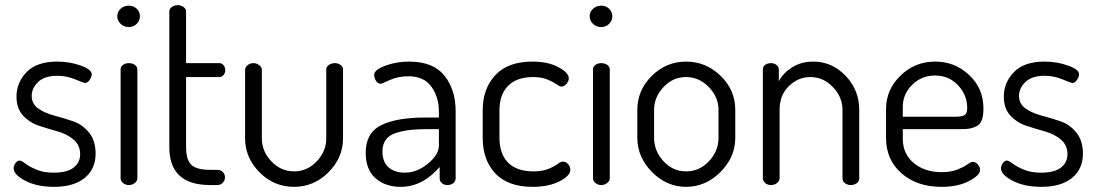

<svg xmlns="http://www.w3.org/2000/svg" viewBox="-20 -718 4256 745"><path d="M33 -65C33 -48.3 48.2 -32.2 78.5 -16.5C108.8 -0.8 146 7 190 7C240.7 7 280.2 -4.5 308.5 -27.5C336.8 -50.5 351 -82 351 -122C351 -155.3 342.5 -182.5 325.5 -203.5C308.5 -224.5 287.8 -239.2 263.5 -247.5C239.2 -255.8 214.8 -263.2 190.5 -269.5C166.2 -275.8 145.5 -285 128.5 -297C111.5 -309 103 -325.3 103 -346C103 -366 111.3 -384 128 -400C144.7 -416 169.7 -424 203 -424C226.3 -424 249.3 -419.3 272 -410C294.7 -400.7 307 -396 309 -396C316.3 -396 322.7 -400 328 -408C333.3 -416 336 -423.3 336 -430C336 -442 321.8 -453.2 293.5 -463.5C265.2 -473.8 234.7 -479 202 -479C149.3 -479 109.8 -465.5 83.5 -438.5C57.2 -411.5 44 -379.7 44 -343C44 -312.3 52.5 -287.8 69.5 -269.5C86.5 -251.2 107.2 -238 131.5 -230C155.8 -222 180 -214.7 204 -208C228 -201.3 248.5 -190.8 265.5 -176.5C282.5 -162.2 291 -143 291 -119C291 -98.3 282.7 -81.3 266 -68C249.3 -54.7 223.3 -48 188 -48C162 -48 139.7 -52 121 -60C102.3 -68 88 -75.8 78 -83.5C68 -91.2 60.7 -95 56 -95C50 -95 44.7 -91.7 40 -85C35.3 -78.3 33 -71.7 33 -65Z M435 -655C435 -643.7 439.3 -633.8 448 -625.5C456.7 -617.2 467.3 -613 480 -613C492 -613 502.2 -617.2 510.5 -625.5C518.8 -633.8 523 -643.7 523 -655C523 -666.3 518.8 -676 510.5 -684C502.2 -692 492 -696 480 -696C467.3 -696 456.7 -692 448 -684C439.3 -676 435 -666.3 435 -655ZM448 -26C448 -19.3 451.2 -13.3 457.5 -8C463.8 -2.7 471.3 0 480 0C488.7 0 496.3 -2.7 503 -8C509.7 -13.3 513 -19.3 513 -26V-449C513 -455.7 509.8 -461.3 503.5 -466C497.2 -470.7 489.3 -473 480 -473C470.7 -473 463 -470.7 457 -466C451 -461.3 448 -455.7 448 -449Z M637 -147C637 -49 689.7 0 795 0H823C831.7 0 838.8 -3 844.5 -9C850.2 -15 853 -22 853 -30C853 -38 850.2 -44.8 844.5 -50.5C838.8 -56.2 831.7 -59 823 -59H795C760.3 -59 736.2 -65.5 722.5 -78.5C708.8 -91.5 702 -114.3 702 -147V-419H831C837.7 -419 843.2 -421.7 847.5 -427C851.8 -432.3 854 -438.7 854 -446C854 -453.3 851.8 -459.7 847.5 -465C843.2 -470.3 837.7 -473 831 -473H702V-674C702 -680.7 698.7 -686.3 692 -691C685.3 -695.7 677.7 -698 669 -698C661 -698 653.7 -695.7 647 -691C640.3 -686.3 637 -680.7 637 -674Z M931 -181C931 -131 949.7 -87.2 987 -49.5C1024.3 -11.8 1069 7 1121 7C1172.3 7 1216.8 -11.8 1254.5 -49.5C1292.2 -87.2 1311 -131 1311 -181V-449C1311 -455.7 1307.8 -461.3 1301.5 -466C1295.2 -470.7 1287.7 -473 1279 -473C1270.3 -473 1262.7 -470.7 1256 -466C1249.3 -461.3 1246 -455.7 1246 -449V-181C1246 -147.7 1233.7 -118 1209 -92C1184.3 -66 1155 -53 1121 -53C1087 -53 1057.7 -66 1033 -92C1008.3 -118 996 -147.7 996 -181V-448C996 -454 992.7 -459.7 986 -465C979.3 -470.3 972 -473 964 -473C954.7 -473 946.8 -470.3 940.5 -465C934.2 -459.7 931 -454 931 -448Z M1399 -125C1399 -81.7 1411.7 -48.8 1437 -26.5C1462.3 -4.2 1495 7 1535 7C1591 7 1641.3 -18.7 1686 -70V-26C1686 -18.7 1688.8 -12.5 1694.5 -7.5C1700.2 -2.5 1707.3 0 1716 0C1725.3 0 1733 -2.5 1739 -7.5C1745 -12.5 1748 -18.7 1748 -26V-286C1748 -342 1733.5 -388.2 1704.5 -424.5C1675.5 -460.8 1629.7 -479 1567 -479C1534.3 -479 1503.7 -473.7 1475 -463C1446.3 -452.3 1432 -440.7 1432 -428C1432 -419.3 1434.3 -411.3 1439 -404C1443.7 -396.7 1450 -393 1458 -393C1459.3 -393 1470.8 -397.8 1492.5 -407.5C1514.2 -417.2 1538.3 -422 1565 -422C1605 -422 1634.7 -408.5 1654 -381.5C1673.3 -354.5 1683 -322.7 1683 -286V-262H1632C1556 -262 1498.2 -252 1458.5 -232C1418.8 -212 1399 -176.3 1399 -125ZM1464 -131C1464 -149.7 1468.7 -165 1478 -177C1487.3 -189 1501 -197.7 1519 -203C1537 -208.3 1555.2 -212 1573.5 -214C1591.8 -216 1614.3 -217 1641 -217H1683V-153C1683 -129.7 1668.8 -106.3 1640.5 -83C1612.2 -59.7 1582.3 -48 1551 -48C1525 -48 1504 -54.8 1488 -68.5C1472 -82.2 1464 -103 1464 -131Z M1853 -183C1853 -125.7 1869.3 -79.7 1902 -45C1934.7 -10.3 1983 7 2047 7C2088.3 7 2123 -0.2 2151 -14.5C2179 -28.8 2193 -43.7 2193 -59C2193 -67 2190.2 -74.3 2184.5 -81C2178.8 -87.7 2171.7 -91 2163 -91C2158.3 -91 2151.8 -87.8 2143.5 -81.5C2135.2 -75.2 2123.2 -68.8 2107.5 -62.5C2091.8 -56.2 2072.7 -53 2050 -53C2006.7 -53 1973.8 -64.3 1951.5 -87C1929.2 -109.7 1918 -141.7 1918 -183V-290C1918 -330.7 1929.2 -362.3 1951.5 -385C1973.8 -407.7 2006.3 -419 2049 -419C2070.3 -419 2088.7 -415.8 2104 -409.5C2119.3 -403.2 2131.2 -397 2139.5 -391C2147.8 -385 2154 -382 2158 -382C2165.3 -382 2172 -385.5 2178 -392.5C2184 -399.5 2187 -406.7 2187 -414C2187 -428.7 2173.5 -443.2 2146.5 -457.5C2119.5 -471.8 2086 -479 2046 -479C1982.7 -479 1934.7 -461.5 1902 -426.5C1869.3 -391.5 1853 -346 1853 -290Z M2268 -655C2268 -643.7 2272.3 -633.8 2281 -625.5C2289.7 -617.2 2300.3 -613 2313 -613C2325 -613 2335.2 -617.2 2343.5 -625.5C2351.8 -633.8 2356 -643.7 2356 -655C2356 -666.3 2351.8 -676 2343.5 -684C2335.2 -692 2325 -696 2313 -696C2300.3 -696 2289.7 -692 2281 -684C2272.3 -676 2268 -666.3 2268 -655ZM2281 -26C2281 -19.3 2284.2 -13.3 2290.5 -8C2296.8 -2.7 2304.3 0 2313 0C2321.7 0 2329.3 -2.7 2336 -8C2342.7 -13.3 2346 -19.3 2346 -26V-449C2346 -455.7 2342.8 -461.3 2336.5 -466C2330.2 -470.7 2322.3 -473 2313 -473C2303.7 -473 2296 -470.7 2290 -466C2284 -461.3 2281 -455.7 2281 -449Z M2453 -183C2453 -133 2472 -88.8 2510 -50.5C2548 -12.2 2592 7 2642 7C2692.7 7 2737.2 -12.2 2775.5 -50.5C2813.8 -88.8 2833 -133 2833 -183V-292C2833 -343.3 2814 -387.3 2776 -424C2738 -460.7 2693.3 -479 2642 -479C2590.7 -479 2546.3 -460.5 2509 -423.5C2471.7 -386.5 2453 -342.7 2453 -292ZM2518 -183V-292C2518 -324.7 2530.2 -354 2554.5 -380C2578.8 -406 2608 -419 2642 -419C2676 -419 2705.5 -406 2730.5 -380C2755.5 -354 2768 -324.7 2768 -292V-183C2768 -149 2755.7 -118.8 2731 -92.5C2706.3 -66.2 2676.7 -53 2642 -53C2608 -53 2578.8 -66.2 2554.5 -92.5C2530.2 -118.8 2518 -149 2518 -183Z M2940 -26C2940 -19.3 2943 -13.3 2949 -8C2955 -2.7 2962.7 0 2972 0C2980.7 0 2988.3 -2.7 2995 -8C3001.7 -13.3 3005 -19.3 3005 -26V-292C3005 -330 3017 -360.7 3041 -384C3065 -407.3 3092.7 -419 3124 -419C3158 -419 3187.3 -406 3212 -380C3236.7 -354 3249 -324.7 3249 -292V-26C3249 -18 3252.3 -11.7 3259 -7C3265.7 -2.3 3273 0 3281 0C3289.7 0 3297.3 -2.3 3304 -7C3310.7 -11.7 3314 -18 3314 -26V-292C3314 -343.3 3296.3 -387.3 3261 -424C3225.7 -460.7 3184 -479 3136 -479C3104.7 -479 3077.3 -471.7 3054 -457C3030.7 -442.3 3013.3 -424.3 3002 -403V-449C3002 -455.7 2999 -461.3 2993 -466C2987 -470.7 2980 -473 2972 -473C2962.7 -473 2955 -470.8 2949 -466.5C2943 -462.2 2940 -456.3 2940 -449Z M3418 -183C3418 -126.3 3438 -80.5 3478 -45.5C3518 -10.5 3569.7 7 3633 7C3675.7 7 3711.3 -0.5 3740 -15.5C3768.7 -30.5 3783 -45 3783 -59C3783 -65.7 3780.2 -72.5 3774.5 -79.5C3768.8 -86.5 3762.3 -90 3755 -90C3749.7 -90 3742.5 -86.7 3733.5 -80C3724.5 -73.3 3711.5 -66.7 3694.5 -60C3677.5 -53.3 3657.7 -50 3635 -50C3590.3 -50 3553.8 -61.8 3525.5 -85.5C3497.2 -109.2 3483 -140.7 3483 -180V-217H3709C3723 -217 3734 -217.7 3742 -219C3750 -220.3 3758.8 -223.3 3768.5 -228C3778.2 -232.7 3785.2 -240.7 3789.5 -252C3793.8 -263.3 3796 -278.3 3796 -297C3796 -349 3777.5 -392.3 3740.5 -427C3703.5 -461.7 3659.7 -479 3609 -479C3556.3 -479 3511.3 -460.8 3474 -424.5C3436.7 -388.2 3418 -345 3418 -295ZM3483 -265V-303C3483 -336.3 3495.2 -365 3519.5 -389C3543.8 -413 3573.3 -425 3608 -425C3644 -425 3673.8 -412.3 3697.5 -387C3721.2 -361.7 3733 -332.3 3733 -299C3733 -285 3729.7 -275.8 3723 -271.5C3716.3 -267.2 3703 -265 3683 -265Z M3864 -65C3864 -48.3 3879.2 -32.2 3909.5 -16.5C3939.8 -0.8 3977 7 4021 7C4071.7 7 4111.2 -4.5 4139.5 -27.5C4167.8 -50.5 4182 -82 4182 -122C4182 -155.3 4173.5 -182.5 4156.5 -203.5C4139.5 -224.5 4118.8 -239.2 4094.5 -247.5C4070.2 -255.8 4045.8 -263.2 4021.5 -269.5C3997.2 -275.8 3976.5 -285 3959.5 -297C3942.5 -309 3934 -325.3 3934 -346C3934 -366 3942.3 -384 3959 -400C3975.7 -416 4000.7 -424 4034 -424C4057.3 -424 4080.3 -419.3 4103 -410C4125.7 -400.7 4138 -396 4140 -396C4147.3 -396 4153.7 -400 4159 -408C4164.3 -416 4167 -423.3 4167 -430C4167 -442 4152.8 -453.2 4124.5 -463.5C4096.2 -473.8 4065.7 -479 4033 -479C3980.3 -479 3940.8 -465.5 3914.5 -438.5C3888.2 -411.5 3875 -379.7 3875 -343C3875 -312.3 3883.5 -287.8 3900.5 -269.5C3917.5 -251.2 3938.2 -238 3962.5 -230C3986.8 -222 4011 -214.7 4035 -208C4059 -201.3 4079.5 -190.8 4096.5 -176.5C4113.5 -162.2 4122 -143 4122 -119C4122 -98.3 4113.7 -81.3 4097 -68C4080.3 -54.7 4054.3 -48 4019 -48C3993 -48 3970.7 -52 3952 -60C3933.3 -68 3919 -75.8 3909 -83.5C3899 -91.2 3891.7 -95 3887 -95C3881 -95 3875.7 -91.7 3871 -85C3866.3 -78.3 3864 -71.7 3864 -65Z"/></svg>

Font: Terminal Dosis
Style: Book
Weight: 400
Designer: EdgarTolentino, PabloImpallari, IginoMarini
Foundry: EdgarTolentino, PabloImpallari, IginoMarini
Version: Version 1.006